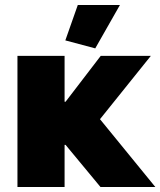

<svg xmlns="http://www.w3.org/2000/svg" viewBox="-20 -750 643 770"><path d="M461 -730H292L242 -588L362 -556ZM243 -342H239V-526H50V0H239V-169H243L383 0H603L381 -272L585 -526H384Z"/></svg>

Font: Raleway Black
Style: Regular
Weight: 900
Designer: Matt McInerney, Pablo Impallari, Rodrigo Fuenzalida
Foundry: Matt McInerney, Pablo Impallari, Rodrigo Fuenzalida
Version: Version 3.000g; ttfautohint (v1.5) -l 8 -r 28 -G 28 -x 14 -D